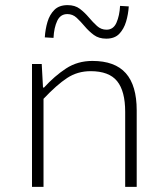

<svg xmlns="http://www.w3.org/2000/svg" viewBox="-20 -730 640 750"><path d="M105 0V-480H143L148 -388H152Q193 -433 238 -462.5Q283 -492 341 -492Q429 -492 471.5 -444Q514 -396 514 -299V0H469V-293Q469 -374 437.5 -413Q406 -452 334 -452Q283 -452 242.5 -425.5Q202 -399 150 -344V0ZM395 -579Q366 -579 346.5 -593.5Q327 -608 311 -627Q295 -646 279.5 -660.5Q264 -675 243 -675Q216 -675 203.5 -648.5Q191 -622 189 -582L155 -584Q157 -616 165.5 -644.5Q174 -673 192.5 -691.5Q211 -710 244 -710Q273 -710 292 -695.5Q311 -681 327 -662Q343 -643 359 -628.5Q375 -614 396 -614Q423 -614 435 -641.5Q447 -669 449 -707L483 -705Q481 -674 472.5 -645.5Q464 -617 446 -598Q428 -579 395 -579Z"/></svg>

Font: Source Code Pro ExtraLight Light
Style: Regular
Weight: 300
Monospace: yes
Version: Version 1.018;hotconv 1.0.116;makeotfexe 2.5.65601